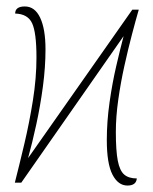

<svg xmlns="http://www.w3.org/2000/svg" viewBox="-20 -566 475 595"><path d="M375 9Q346 9 328.5 -25Q311 -59 311 -132Q311 -189 319.5 -249Q328 -309 340.5 -362.5Q353 -416 363 -454L46 0H26Q40 -55 55.5 -120.5Q71 -186 82 -255Q93 -324 93 -388Q93 -465 79.5 -494Q66 -523 27 -524Q27 -546 57 -546Q88 -546 104.5 -511Q121 -476 121 -413Q121 -358 113 -298Q105 -238 92.5 -180.5Q80 -123 67 -76L390 -536H410Q401 -505 389 -459.5Q377 -414 365.5 -362Q354 -310 346.5 -257Q339 -204 339 -157Q339 -99 345 -68Q351 -37 365 -25Q379 -13 404 -13Q402 9 375 9Z"/></svg>

Font: Noto Serif Condensed Thin
Style: Regular
Weight: 100
Width: 3
Designer: Monotype Design Team
Foundry: Monotype Imaging Inc.
Version: Version 2.013; ttfautohint (v1.8.4.7-5d5b)